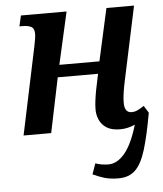

<svg xmlns="http://www.w3.org/2000/svg" viewBox="-54 -583 729 859"><g transform="rotate(-5 310.5 -154.0)"><path d="M444 228Q406 228 379 219.5Q352 211 329 200L346 152Q359 157 374.5 159.5Q390 162 406 162Q445 161 478.5 120.5Q512 80 537 -5Q522 2 505 6Q488 10 470 10Q432 10 409.5 -4.5Q387 -19 377 -42.5Q367 -66 368 -91Q368 -105 370.5 -126Q373 -147 378 -174L393 -246H212L161 0H37L120 -394Q124 -412 126 -426.5Q128 -441 128 -449Q128 -473 114 -480.5Q100 -488 75 -488H61L72 -536H277L224 -301H404L456 -536H580L510 -207Q504 -179 500 -153.5Q496 -128 496 -107Q496 -62 528 -62Q542 -62 554.5 -68Q567 -74 584 -85L604 -53Q586 49 567 111Q548 173 519.5 200.5Q491 228 444 228Z"/></g></svg>

Font: Noto Serif SemiCondensed SemiBold
Style: Italic
Weight: 600
Width: 4
Italic angle: -12°
Designer: Monotype Design Team
Foundry: Monotype Imaging Inc.
Version: Version 2.014; ttfautohint (v1.8.4.7-5d5b)